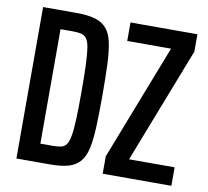

<svg xmlns="http://www.w3.org/2000/svg" viewBox="-77 -773 932 859"><g transform="rotate(10 389.0 -344.0)"><path d="M51 0V-688H203Q254 -688 287 -678.5Q320 -669 339.5 -646.5Q359 -624 367.5 -585Q376 -546 378.5 -486.5Q381 -427 381 -344Q381 -261 378.5 -202Q376 -143 367.5 -104Q359 -65 339.5 -42Q320 -19 287 -9.5Q254 0 203 0ZM145 -84H202Q224 -84 239 -87.5Q254 -91 263 -103.5Q272 -116 277 -143.5Q282 -171 284 -220Q286 -269 286 -344Q286 -419 284 -468Q282 -517 277.5 -544.5Q273 -572 263.5 -584.5Q254 -597 239 -600.5Q224 -604 202 -604H145ZM443 0V-79L647 -604H448V-688H752V-609L548 -84H755V0Z"/></g></svg>

Font: Saira ExtraCondensed SemiBold
Style: Regular
Weight: 600
Width: 2
Designer: Hector Gatti with collaboration of the Omnibus-Type team
Foundry: Omnibus-Type
Version: Version 1.101